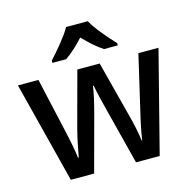

<svg xmlns="http://www.w3.org/2000/svg" viewBox="-110 -877 989 987"><g transform="rotate(-15 384.0 -383.5)"><path d="M442 -766H327C302 -721 246 -656 211 -618V-606H284C317 -628 350 -659 383 -695C417 -659 453 -627 486 -606H559V-618C524 -655 466 -721 442 -766ZM494 -1H620L758 -540H651L585 -256C571 -198 558 -136 554 -102H551C547 -139 533 -203 522 -243L445 -540H326L246 -243C236 -205 222 -136 216 -101H212C208 -139 196 -200 183 -256L119 -540H10L147 -1H271L351 -297C365 -350 378 -405 382 -438H386C391 -405 405 -351 418 -299Z"/></g></svg>

Font: Noto Sans Thai Medium
Style: Regular
Weight: 500
Designer: Monotype Design Team
Foundry: Monotype Imaging Inc.
Version: Version 1.901